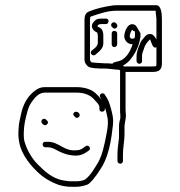

<svg xmlns="http://www.w3.org/2000/svg" viewBox="-20 -712 688 734"><path d="M523 -478V-498C523 -511 530 -522 533 -534C537 -543 544 -552 550 -558C551 -560 553 -561 554 -561C559 -551 563 -525 577 -531H578V-470C578 -467 578 -463 577 -459C571 -458 566 -458 563 -458H454C453 -459 451 -460 450 -461C462 -468 473 -476 481 -488C498 -508 513 -540 517 -572V-585L501 -612L497 -616C471 -631 455 -594 455 -572C456 -558 468 -543 484 -543H487C478 -515 461 -483 429 -477L417 -474C414 -473 411 -471 409 -468C408 -469 406 -469 404 -469C396 -470 388 -470 380 -470C367 -470 357 -472 345 -472C341 -473 337 -473 332 -473C328 -474 324 -480 324 -484V-633C324 -637 324 -641 325 -646C325 -647 326 -648 328 -649C356 -658 388 -671 426 -671H575C575 -661 578 -647 578 -638V-561C573 -571 565 -582 554 -582C546 -582 539 -579 534 -572L522 -558C515 -548 513 -538 508 -527L504 -513C503 -508 502 -503 502 -498V-478C502 -473 508 -468 513 -468C518 -468 523 -473 523 -478ZM496 -580C496 -577 496 -573 495 -569C495 -567 495 -566 494 -566C491 -565 488 -564 484 -564C479 -564 476 -570 476 -574C476 -581 481 -593 485 -598C488 -596 491 -592 496 -592ZM407 -584V-543C407 -537 411 -532 417 -532C423 -532 428 -537 428 -543V-584C428 -590 423 -594 417 -594C411 -594 407 -590 407 -584ZM408 -609C413 -604 418 -599 425 -606C432 -613 428 -619 423 -624C413 -633 398 -619 408 -609ZM385 -641H375C355 -641 348 -640 338 -628C324 -613 334 -595 349 -589C351 -588 352 -587 352 -586C353 -583 354 -579 354 -575V-547C352 -536 347 -532 340 -526L331 -519C320 -510 334 -494 345 -503L353 -510C364 -519 374 -529 375 -545V-575C375 -593 370 -604 356 -609C354 -610 353 -611 352 -612C354 -614 356 -619 360 -619C363 -620 368 -620 375 -620H385C391 -620 395 -625 395 -631C395 -637 391 -641 385 -641ZM578 -692H426C421 -692 415 -692 410 -691C376 -686 346 -679 320 -668C306 -662 303 -651 303 -633V-484C303 -477 305 -471 310 -465C318 -453 329 -453 344 -451C349 -451 354 -451 360 -450H380C392 -450 412 -447 424 -446C429 -446 436 -446 439 -443V-292C439 -285 439 -279 440 -273V-260C437 -250 435 -240 435 -229V-185C433 -166 429 -144 429 -122V-96C429 -91 435 -86 440 -86C445 -86 450 -91 450 -96V-122C450 -149 456 -172 456 -199V-229C456 -238 459 -248 460 -257C463 -267 460 -280 460 -292V-437H563C588 -437 599 -445 599 -470V-638C599 -660 596 -692 578 -692ZM368 -331C361 -340 354 -348 346 -355C330 -371 301 -379 272 -379H152C136 -379 126 -374 116 -367C86 -346 67 -313 59 -269C55 -249 52 -243 51 -218C45 -148 77 -105 108 -70L123 -55C144 -34 174 -16 205 -5L221 -1L235 1C240 2 247 2 255 2H274C287 2 310 -3 319 -9C341 -28 357 -54 373 -80C396 -122 406 -178 412 -236C414 -258 411 -270 405 -294C397 -323 394 -330 381 -350C374 -362 356 -352 363 -340ZM370 -285C376 -285 381 -289 381 -295V-301C385 -290 391 -264 392 -257C394 -234 390 -214 386 -194C379 -158 371 -119 355 -91C341 -68 327 -43 307 -27C301 -22 284 -19 274 -19H255C248 -19 242 -19 238 -20L224 -22C179 -29 149 -59 123 -85C104 -104 84 -136 75 -167C68 -183 71 -226 75 -245C81 -273 87 -303 101 -322C112 -337 127 -358 152 -358H272C307 -358 330 -346 345 -326C351 -320 360 -311 360 -302V-295C360 -289 364 -285 370 -285ZM153 -149H162C173 -149 185 -145 193 -140C212 -130 229 -121 256 -118C287 -114 302 -124 319 -136C331 -144 319 -161 307 -153C299 -147 289 -138 276 -138C224 -131 208 -170 162 -170H153C147 -170 143 -166 143 -160C143 -154 147 -149 153 -149ZM264 -268 267 -265C276 -254 291 -270 282 -279C271 -293 252 -279 264 -268ZM142 -239C147 -234 153 -230 160 -237C167 -244 162 -249 157 -254C146 -265 131 -250 142 -239Z"/></svg>

Font: Be Happy
Style: Regular
Weight: 500
Designer: Mew Too
Foundry: Cannot Into Space Fonts
Version: Version 0.9977